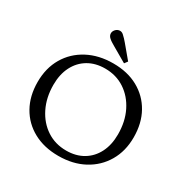

<svg xmlns="http://www.w3.org/2000/svg" viewBox="-203 -1097 1253 1284"><g transform="rotate(30 423.0 -455.5)"><path d="M418 10Q308 10 225.5 -35Q143 -80 97.5 -161Q52 -242 52 -350Q52 -457 99.5 -538Q147 -619 232.5 -664.5Q318 -710 430 -710Q540 -710 621.5 -665Q703 -620 748.5 -539Q794 -458 794 -349Q794 -243 746.5 -162Q699 -81 614.5 -35.5Q530 10 418 10ZM446 -47Q521 -47 576.5 -80Q632 -113 662.5 -173Q693 -233 693 -314Q693 -413 655 -489.5Q617 -566 551 -609.5Q485 -653 400 -653Q325 -653 269.5 -620Q214 -587 183.5 -527Q153 -467 153 -386Q153 -288 191 -211Q229 -134 295 -90.5Q361 -47 446 -47ZM490 -746 378 -811Q365 -819 353 -826Q341 -833 330 -843Q315 -856 313.5 -873Q312 -890 325 -905Q337 -919 354.5 -921Q372 -923 386 -910Q397 -900 406.5 -890Q416 -880 426 -868L508 -770Z"/></g></svg>

Font: Hedvig Letters Serif 12pt
Style: Regular
Weight: 400
Designer: Alexander Örn & Tor Weibull
Foundry: Kanon Foundry
Version: Version 1.000; ttfautohint (v1.8.4.7-5d5b)